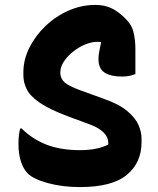

<svg xmlns="http://www.w3.org/2000/svg" viewBox="-20 -740 640 780"><path d="M368 -720Q406 -720 435 -705.5Q464 -691 489 -665Q515 -640 522.5 -609Q530 -578 530 -541V-439Q520 -435 506.5 -432Q493 -429 476 -429Q430 -429 405 -445Q380 -461 380 -501Q380 -514 383 -530Q386 -546 391 -569Q385 -570 375 -570Q351 -570 325 -559Q299 -548 276.5 -530Q254 -512 239.5 -490Q225 -468 225 -445V-441Q227 -418 244 -404Q261 -390 304 -374L398 -340Q464 -317 497.5 -288.5Q531 -260 543 -231.5Q555 -203 555 -178V-162Q555 -79 495 -29.5Q435 20 305 20Q234 20 175 4Q116 -12 92 -36Q76 -52 65.5 -82.5Q55 -113 55 -156Q55 -176 57 -191.5Q59 -207 62 -218H68Q111 -175 168.5 -152.5Q226 -130 305 -130Q376 -130 420 -153V-158Q420 -183 400.5 -202Q381 -221 349 -233L257 -267Q180 -296 141 -323Q102 -350 88.5 -377.5Q75 -405 75 -434V-447Q75 -497 99 -545.5Q123 -594 164 -633.5Q205 -673 257.5 -696.5Q310 -720 368 -720Z"/></svg>

Font: Recursive Mn Csl St XBd
Style: Regular
Weight: 800
Monospace: yes
Version: Version 1.079;hotconv 1.0.112;makeotfexe 2.5.65598; ttfautoh